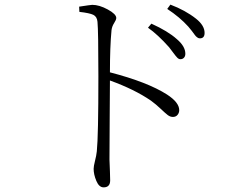

<svg xmlns="http://www.w3.org/2000/svg" viewBox="-20 -767 1040 828"><path d="M322.3 -715.8 321.3 -738.3Q372.1 -746.1 377.9 -746.1Q408.2 -746.1 444.8 -726.1Q481.4 -706.1 481.4 -689.5Q481.4 -681.6 472.2 -667.5Q462.9 -653.3 460.9 -636.7Q454.1 -565.4 454.1 -455.1Q616.2 -413.1 700.2 -359.4Q752.9 -325.2 752.9 -292Q752.9 -280.3 745.6 -271.5Q738.3 -262.7 725.6 -262.7Q713.9 -262.7 703.1 -271Q692.4 -279.3 672.4 -298.3Q652.3 -317.4 630.9 -333Q559.6 -381.8 454.1 -419.9Q454.1 -392.6 453.1 -265.6Q452.1 -138.7 452.1 -79.1Q453.1 -56.6 454.1 -27.3Q455.1 2 455.1 10.7Q455.1 41 426.8 41Q407.2 41 395.5 13.2Q383.8 -14.6 383.8 -39.1Q383.8 -49.8 389.6 -72.8Q395.5 -95.7 397.5 -114.3Q404.3 -179.7 404.3 -438.5Q404.3 -631.8 400.4 -672.9Q398.4 -695.3 382.3 -703.1Q366.2 -710.9 322.3 -715.8ZM618.2 -647.5 632.8 -665Q704.1 -632.8 742.2 -598.6Q779.3 -567.4 779.3 -535.2Q779.3 -524.4 773.4 -518.1Q767.6 -511.7 757.8 -511.7Q751 -511.7 744.6 -518.1Q738.3 -524.4 727.1 -539.6Q715.8 -554.7 709 -563.5Q660.2 -618.2 618.2 -647.5ZM701.2 -728.5 714.8 -747.1Q779.3 -722.7 825.2 -686.5Q862.3 -657.2 862.3 -625Q862.3 -601.6 841.8 -601.6Q835.9 -601.6 830.1 -606Q824.2 -610.4 819.8 -616.7Q815.4 -623 807.1 -633.8Q798.8 -644.5 792 -652.3Q754.9 -693.4 701.2 -728.5Z"/></svg>

Font: GenYoMin TW TTF Light
Style: Regular
Weight: 300
Version: Version 1.300